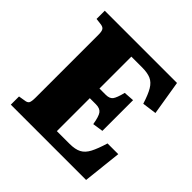

<svg xmlns="http://www.w3.org/2000/svg" viewBox="-183 -868 1026 1026"><g transform="rotate(45 330.5 -355.0)"><path d="M41 0V-62L77 -68Q96 -70 102 -80Q108 -90 108 -121V-597Q108 -622 101 -632Q94 -642 74 -644L41 -648V-710H587L619 -515L538 -504Q521 -558 504 -586.5Q487 -615 462 -626Q437 -637 396 -637H315V-396H362Q391 -396 403 -411.5Q415 -427 427 -475L486 -479V-247L426 -238Q418 -288 405 -305.5Q392 -323 361 -323H315V-74H411Q453 -74 478 -87Q503 -100 519.5 -131.5Q536 -163 553 -219H634L610 0Z"/></g></svg>

Font: Literata 36pt ExtraBold
Style: Regular
Weight: 800
Designer: Latin by Veronika Burian and Jose Scaglione. Greek by Irene Vlachou. Cyrillic by Vera Evstafieva.
Foundry: TypeTogether
Version: Version 3.002